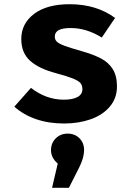

<svg xmlns="http://www.w3.org/2000/svg" viewBox="-20 -569 640 911"><path d="M371 -146Q371 -164 361.5 -175Q352 -186 326 -196.5Q300 -207 245 -222Q165 -243 123 -280.5Q81 -318 81 -384Q81 -457 141.5 -503Q202 -549 311 -549Q437 -549 526 -484L463 -391Q390 -436 316 -436Q277 -436 258.5 -426Q240 -416 240 -395Q240 -381 249.5 -371.5Q259 -362 285.5 -352Q312 -342 365 -327Q422 -311 458.5 -292Q495 -273 515 -241Q535 -209 535 -159Q535 -103 501 -63Q467 -23 410 -3Q353 17 284 17Q210 17 150 -4Q90 -25 48 -63L127 -152Q199 -96 283 -96Q324 -96 347.5 -108.5Q371 -121 371 -146ZM379 143Q379 179 356 225L307 322H227L254 207Q222 180 222 143Q222 110 244.5 87.5Q267 65 301 65Q335 65 357 87Q379 109 379 143Z"/></svg>

Font: Fira Mono
Style: Bold
Weight: 700
Monospace: yes
Designer: Carrois Corporate & Edenspiekermann AG
Foundry: Carrois Corporate GbR & Edenspiekermann AG
Version: Version 3.206